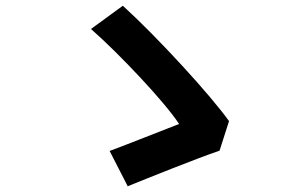

<svg xmlns="http://www.w3.org/2000/svg" viewBox="-20 -684 1040 669"><path d="M745 -159 778 -262C714 -352 531 -552 408 -664L297 -583C393 -499 554 -329 604 -252C547 -230 424 -181 362 -158L425 -35C499 -65 663 -131 745 -159Z"/></svg>

Font: Source Han Sans KR
Style: Bold
Weight: 700
Designer: Ryoko NISHIZUKA 西塚涼子 (kana, bopomofo & ideographs); Paul D. Hunt (Latin, Greek & Cyrillic); Sandoll Communications 산돌커뮤니
Foundry: Adobe
Version: Version 2.004;hotconv 1.0.118;makeotfexe 2.5.65603